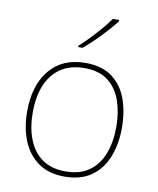

<svg xmlns="http://www.w3.org/2000/svg" viewBox="-86 -833 747 910"><g transform="rotate(10 287.5 -378.0)"><path d="M515 -264Q515 -187 490.5 -124.5Q466 -62 415.5 -26Q365 10 286 10Q210 10 159.5 -26Q109 -62 84 -124Q59 -186 59 -264Q59 -390 120.5 -464Q182 -538 292 -538Q372 -538 421 -501.5Q470 -465 492.5 -403Q515 -341 515 -264ZM86 -264Q86 -191 108 -134.5Q130 -78 174.5 -46.5Q219 -15 286 -15Q356 -15 400.5 -47Q445 -79 466.5 -135.5Q488 -192 488 -264Q488 -333 468.5 -389.5Q449 -446 406 -479.5Q363 -513 292 -513Q193 -513 139.5 -447Q86 -381 86 -264ZM413 -759Q387 -725 346 -682Q305 -639 265 -606H244V-612Q267 -632 293.5 -660Q320 -688 344.5 -716.5Q369 -745 383 -766H413Z"/></g></svg>

Font: Noto Sans Thaana Thin
Style: Regular
Weight: 100
Designer: David Williams
Foundry: Google Inc.
Version: Version 3.001; ttfautohint (v1.8.4.7-5d5b)